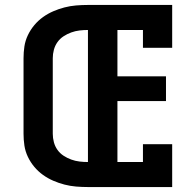

<svg xmlns="http://www.w3.org/2000/svg" viewBox="-20 -755 790 775"><path d="M335 0Q311 0 287 -2Q263 -4 240 -10Q217 -16 195 -25.5Q173 -35 153.5 -49Q134 -63 118.5 -81.5Q103 -100 92.5 -122Q82 -144 78.5 -167.5Q75 -191 75 -215V-520Q75 -544 78.5 -567.5Q82 -591 92.5 -613Q103 -635 118.5 -653.5Q134 -672 153.5 -686Q173 -700 195 -709.5Q217 -719 240 -725Q263 -731 287 -733Q311 -735 335 -735H675V-562H557V-634H454V-447H650V-347H454V-101H557V-173H675V0ZM335 -101V-634Q318 -634 301 -632Q284 -630 267.5 -624Q251 -618 236.5 -608.5Q222 -599 212 -585Q202 -571 197.5 -554Q193 -537 193 -520V-215Q193 -198 197.5 -181Q202 -164 212 -150Q222 -136 236.5 -126.5Q251 -117 267.5 -111Q284 -105 301 -103Q318 -101 335 -101Z"/></svg>

Font: Iosevka Etoile
Style: Bold
Weight: 700
Designer: Belleve Invis
Foundry: Belleve Invis
Version: Version 28.1.0; ttfautohint (v1.8.4)